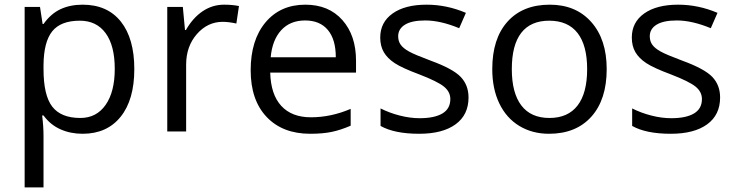

<svg xmlns="http://www.w3.org/2000/svg" viewBox="-20 -565 3160 825"><path d="M335 9.8Q282.7 9.8 239.5 -9.5Q196.3 -28.8 167 -68.8H161.1Q167 -22 167 20V240.2H85.9V-535.2H151.9L163.1 -461.9H167Q198.2 -505.9 239.7 -525.4Q281.2 -544.9 335 -544.9Q441.4 -544.9 499.3 -472.2Q557.1 -399.4 557.1 -268.1Q557.1 -136.2 498.3 -63.2Q439.5 9.8 335 9.8ZM323.2 -476.1Q241.2 -476.1 204.6 -430.7Q168 -385.3 167 -286.1V-268.1Q167 -155.3 204.6 -106.7Q242.2 -58.1 325.2 -58.1Q394.5 -58.1 433.8 -114.3Q473.1 -170.4 473.1 -269Q473.1 -369.1 433.8 -422.6Q394.5 -476.1 323.2 -476.1Z M942.9 -544.9Q978.5 -544.9 1006.8 -539.1L995.6 -463.9Q962.4 -471.2 937 -471.2Q872.1 -471.2 825.9 -418.5Q779.8 -365.7 779.8 -287.1V0H698.7V-535.2H765.6L774.9 -436H778.8Q808.6 -488.3 850.6 -516.6Q892.6 -544.9 942.9 -544.9Z M1313 9.8Q1194.3 9.8 1125.7 -62.5Q1057.1 -134.8 1057.1 -263.2Q1057.1 -392.6 1120.8 -468.8Q1184.6 -544.9 1292 -544.9Q1392.6 -544.9 1451.2 -478.8Q1509.8 -412.6 1509.8 -304.2V-252.9H1141.1Q1143.6 -158.7 1188.7 -109.9Q1233.9 -61 1315.9 -61Q1402.3 -61 1486.8 -97.2V-24.9Q1443.8 -6.3 1405.5 1.7Q1367.2 9.8 1313 9.8ZM1291 -477.1Q1226.6 -477.1 1188.2 -435.1Q1149.9 -393.1 1143.1 -318.8H1422.9Q1422.9 -395.5 1388.7 -436.3Q1354.5 -477.1 1291 -477.1Z M1993.2 -146Q1993.2 -71.3 1937.5 -30.8Q1881.8 9.8 1781.2 9.8Q1674.8 9.8 1615.2 -23.9V-99.1Q1653.8 -79.6 1698 -68.4Q1742.2 -57.1 1783.2 -57.1Q1846.7 -57.1 1880.9 -77.4Q1915 -97.7 1915 -139.2Q1915 -170.4 1887.9 -192.6Q1860.8 -214.8 1782.2 -245.1Q1707.5 -272.9 1676 -293.7Q1644.5 -314.5 1629.2 -340.8Q1613.8 -367.2 1613.8 -403.8Q1613.8 -469.2 1667 -507.1Q1720.2 -544.9 1813 -544.9Q1899.4 -544.9 1981.9 -509.8L1953.1 -443.8Q1872.6 -477.1 1807.1 -477.1Q1749.5 -477.1 1720.2 -459Q1690.9 -440.9 1690.9 -409.2Q1690.9 -387.7 1701.9 -372.6Q1712.9 -357.4 1737.3 -343.8Q1761.7 -330.1 1831.1 -304.2Q1926.3 -269.5 1959.7 -234.4Q1993.2 -199.2 1993.2 -146Z M2586.9 -268.1Q2586.9 -137.2 2521 -63.7Q2455.1 9.8 2338.9 9.8Q2267.1 9.8 2211.4 -23.9Q2155.8 -57.6 2125.5 -120.6Q2095.2 -183.6 2095.2 -268.1Q2095.2 -398.9 2160.6 -471.9Q2226.1 -544.9 2342.3 -544.9Q2454.6 -544.9 2520.8 -470.2Q2586.9 -395.5 2586.9 -268.1ZM2179.2 -268.1Q2179.2 -165.5 2220.2 -111.8Q2261.2 -58.1 2340.8 -58.1Q2420.4 -58.1 2461.7 -111.6Q2502.9 -165 2502.9 -268.1Q2502.9 -370.1 2461.7 -423.1Q2420.4 -476.1 2339.8 -476.1Q2260.3 -476.1 2219.7 -423.8Q2179.2 -371.6 2179.2 -268.1Z M3074.2 -146Q3074.2 -71.3 3018.6 -30.8Q2962.9 9.8 2862.3 9.8Q2755.9 9.8 2696.3 -23.9V-99.1Q2734.9 -79.6 2779.1 -68.4Q2823.2 -57.1 2864.3 -57.1Q2927.7 -57.1 2961.9 -77.4Q2996.1 -97.7 2996.1 -139.2Q2996.1 -170.4 2969 -192.6Q2941.9 -214.8 2863.3 -245.1Q2788.6 -272.9 2757.1 -293.7Q2725.6 -314.5 2710.2 -340.8Q2694.8 -367.2 2694.8 -403.8Q2694.8 -469.2 2748 -507.1Q2801.3 -544.9 2894 -544.9Q2980.5 -544.9 3063 -509.8L3034.2 -443.8Q2953.6 -477.1 2888.2 -477.1Q2830.6 -477.1 2801.3 -459Q2772 -440.9 2772 -409.2Q2772 -387.7 2783 -372.6Q2793.9 -357.4 2818.4 -343.8Q2842.8 -330.1 2912.1 -304.2Q3007.3 -269.5 3040.8 -234.4Q3074.2 -199.2 3074.2 -146Z"/></svg>

Font: f0_4961  
Style: Regular
Weight: 400
Foundry: Ascender Corporation
Version: Version 1.10